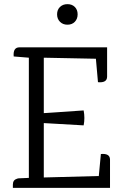

<svg xmlns="http://www.w3.org/2000/svg" viewBox="-20 -905 592 925"><path d="M340.5 -800Q327 -786 305 -786Q283 -786 269 -800Q255 -814 255 -836Q255 -858 269 -871.5Q283 -885 305 -885Q327 -885 340.5 -871.5Q354 -858 354 -836Q354 -814 340.5 -800ZM42 0V-16Q42 -38 62 -44Q67 -46 73 -46L119 -48V-627L46 -633Q42 -677 74 -677H496V-536Q496 -505 452 -509L442 -622L191 -627V-360L383 -373Q390 -336 383 -301L191 -312V-50L456 -57L466 -163Q510 -167 510 -136V0Z"/></svg>

Font: Karma
Style: Regular
Weight: 400
Designer: Joana Correia
Foundry: Indian Type Foundry
Version: Version 1.202;PS 1.0;hotconv 1.0.78;makeotf.lib2.5.61930; tt